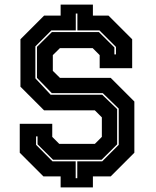

<svg xmlns="http://www.w3.org/2000/svg" viewBox="-20 -768 681 836"><path d="M244 48V0H169L66 -103V-229H207.5V-172L238 -141.5H393L423.5 -172V-257L393 -287.5H172L69 -390.5V-597L172 -700H244V-748H384.5V-700H452.5L555.5 -597V-471H414V-528L383.5 -558.5H241L210 -528V-459.5L241 -429H462L565 -326V-103L462 0H384.5V48ZM309.5 8H316.5V-65.5H425L497 -137.5V-295L427.5 -362.5H205.5L141 -429V-564L206 -628.5H410.5L478 -561.5V-531H485V-563.5L413 -635.5H317V-709H310V-635.5H203.5L134 -566V-427L200.5 -355.5H425L490 -293V-139.5L422.5 -72.5H211L143.5 -139.5V-174H137V-137.5L208.5 -65.5H309.5Z"/></svg>

Font: Tourney Expanded ExtraBold
Style: Regular
Weight: 800
Width: 7
Designer: Tyler Finck
Foundry: Etcetera Type Co
Version: Version 1.010; ttfautohint (v1.8.3)